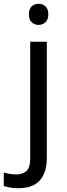

<svg xmlns="http://www.w3.org/2000/svg" viewBox="-75 -757 353 1017"><path d="M22 240Q-3 240 -22 236.5Q-41 233 -55 228V157Q-40 161 -24 164Q-8 167 11 167Q43 167 64 149.5Q85 132 85 83V-536H173V80Q173 130 157 166Q141 202 108 221Q75 240 22 240ZM78 -681Q78 -710 93 -723.5Q108 -737 130 -737Q150 -737 165.5 -723.5Q181 -710 181 -681Q181 -653 165.5 -639Q150 -625 130 -625Q108 -625 93 -639Q78 -653 78 -681Z"/></svg>

Font: malayalam15
Style: Book
Weight: 400
Designer: Jelle Bosma - Monotype Design Team
Foundry: Monotype Imaging Inc.
Version: Version 2.003